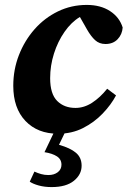

<svg xmlns="http://www.w3.org/2000/svg" viewBox="-20 -529 525 781"><path d="M216 15Q133 15 83.5 -37Q34 -89 34 -180Q34 -246 57 -305Q80 -364 120.5 -410Q161 -456 215.5 -482.5Q270 -509 333 -509Q389 -509 427.5 -484Q466 -459 479 -417Q477 -389 458.5 -369.5Q440 -350 409 -350Q384 -350 367 -365.5Q350 -381 334 -409L305 -460Q270 -439 242.5 -399.5Q215 -360 199.5 -311Q184 -262 184 -211Q184 -147 212.5 -118.5Q241 -90 287 -90Q322 -90 354.5 -111Q387 -132 416 -168L452 -141Q432 -103 397.5 -67Q363 -31 317.5 -8Q272 15 216 15ZM161 90 204 0H249L220 60Q266 73 289 92.5Q312 112 312 145Q312 181 280.5 206.5Q249 232 190 232Q161 232 137.5 225.5Q114 219 101 210L120 169Q133 175 147 179Q161 183 177 183Q200 183 215 171.5Q230 160 230 141Q230 119 211.5 107Q193 95 161 90Z"/></svg>

Font: Source Serif 4 SmText
Style: Bold Italic
Weight: 700
Italic angle: -12°
Designer: Frank Grießhammer
Foundry: Adobe
Version: Version 4.005;hotconv 1.1.0;makeotfexe 2.6.0